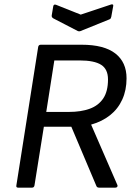

<svg xmlns="http://www.w3.org/2000/svg" viewBox="-20 -860 632 880"><path d="M63 0Q53 0 55 -10L155 -645Q157 -655 167 -655H354Q457 -655 508.5 -615Q560 -575 560 -501Q560 -447 540.5 -404Q521 -361 484.5 -332Q448 -303 398 -289V-288L518 -12Q520 -8 517.5 -4Q515 0 509 0H434Q425 0 422 -7L307 -279H181L138 -10Q136 0 127 0ZM192 -347H296Q351 -347 391 -361.5Q431 -376 453 -408.5Q475 -441 475 -496Q475 -543 443.5 -563Q412 -583 345 -583H229ZM488 -839Q493 -841 496.5 -839.5Q500 -838 499 -833L490 -783Q489 -779 487.5 -776Q486 -773 481 -771L350 -718Q343 -715 336 -718L224 -776Q216 -781 217 -789L224 -831Q226 -842 237 -838L350 -793Z"/></svg>

Font: Sofia Sans Hairline
Style: Italic
Weight: 1
Italic angle: -9°
Designer: Botio Nikoltchev, Ani Petrova
Foundry: lettersoup
Version: Version 4.102